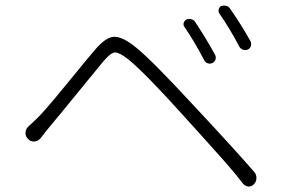

<svg xmlns="http://www.w3.org/2000/svg" viewBox="-20 -731 1019 695"><path d="M647.5 -633.8Q642.6 -640.6 645 -648.4Q647.5 -656.2 654.3 -660.2Q663.1 -664.1 672.4 -661.6Q681.6 -659.2 686.5 -651.4Q725.6 -592.8 758.8 -532.2Q762.7 -523.4 759.8 -515.1Q756.8 -506.8 748.5 -502.9Q740.2 -499 731.4 -502Q722.7 -504.9 718.8 -513.7Q685.5 -578.1 647.5 -633.8ZM774.4 -681.6Q769.5 -688.5 771.5 -696.8Q773.4 -705.1 780.3 -709Q786.1 -710.9 792 -710.9Q794.9 -710.9 797.9 -710Q807.6 -708 812.5 -700.2Q853.5 -641.6 886.7 -582Q890.6 -573.2 888.2 -564.5Q885.7 -555.7 877.4 -551.8Q869.1 -547.9 860.4 -550.8Q851.6 -553.7 846.7 -561.5Q810.5 -629.9 774.4 -681.6ZM126 -229.5Q117.2 -219.7 104 -218.8Q90.8 -217.8 82 -227.5Q72.3 -236.3 72.3 -249Q72.3 -263.7 83 -273.4Q100.6 -289.1 122.1 -310.5Q143.6 -333 178.7 -375Q213.9 -417 258.3 -471.7Q302.7 -526.4 322.3 -548.8Q360.4 -594.7 390.6 -597.7Q392.6 -597.7 395.5 -597.7Q424.8 -597.7 471.7 -559.6Q527.3 -515.6 679.7 -350.6Q833 -186.5 900.4 -108.4Q908.2 -99.6 908.2 -86.9Q908.2 -73.2 899.4 -64.5Q891.6 -55.7 880.9 -55.7Q880.9 -55.7 879.9 -55.7Q868.2 -56.6 860.4 -65.4Q830.1 -104.5 795.4 -144Q760.7 -183.6 708 -241.7Q655.3 -299.8 647.5 -308.6Q508.8 -462.9 446.3 -514.6Q413.1 -541 397.5 -541Q396.5 -541 395.5 -541Q379.9 -540 351.6 -505.9Q335.9 -487.3 261.2 -395.5Q186.5 -303.7 159.2 -271.5Q147.5 -257.8 126 -229.5Z"/></svg>

Font: Gen Jyuu Gothic P Light
Style: Regular
Weight: 200
Designer: [Source Han Sans]
Ryoko NISHIZUKA  (kana & ideographs); Paul D. Hunt (Latin, Greek & Cyrillic); Wenlong ZHANG  (bopomofo
Version: Version 1.002.20150607